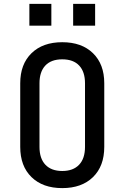

<svg xmlns="http://www.w3.org/2000/svg" viewBox="-20 -957 640 987"><path d="M300 10Q200 10 142 -46.5Q84 -103 84 -202V-529Q84 -627 142 -683.5Q200 -740 300 -740Q400 -740 458 -683.5Q516 -627 516 -529V-202Q516 -103 458 -46.5Q400 10 300 10ZM300 -78Q356 -78 386.5 -110Q417 -142 417 -202V-529Q417 -588 387 -620Q357 -652 300 -652Q243 -652 213 -620Q183 -588 183 -529V-202Q183 -142 213.5 -110Q244 -78 300 -78ZM131 -937H244V-825H131ZM356 -937H469V-825H356Z"/></svg>

Font: Tiny Medium
Style: Regular
Weight: 500
Monospace: yes
Designer: Philipp Nurullin, Konstantin Bulenkov
Foundry: JetBrains
Version: Version 2.251; ttfautohint (v1.8.4.7-5d5b)